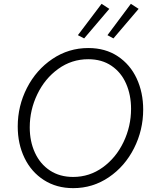

<svg xmlns="http://www.w3.org/2000/svg" viewBox="-20 -978 802 1005"><path d="M72.8 -315.9Q72.8 -423.3 121.1 -517.8Q169.4 -612.3 254.2 -669.4Q338.9 -726.6 442.4 -726.6Q531.7 -726.6 596.7 -683.3Q661.6 -640.1 695.6 -566.9Q729.5 -493.7 729.5 -404.8Q729.5 -296.9 681.6 -202.1Q633.8 -107.4 549.8 -50.3Q465.8 6.8 363.3 6.8Q275.9 6.8 210 -35.4Q144 -77.6 108.4 -151.1Q72.8 -224.6 72.8 -315.9ZM666 -408.2Q666 -481 640.1 -540Q614.3 -599.1 563.7 -633.5Q513.2 -668 441.9 -668Q355 -668 284.9 -617.4Q214.8 -566.9 175.3 -484.6Q135.7 -402.3 135.7 -311.5Q135.7 -237.3 163.1 -178.2Q190.4 -119.1 241.7 -85.4Q293 -51.8 362.8 -51.8Q448.7 -51.8 518.1 -102.1Q587.4 -152.3 626.7 -234.6Q666 -316.9 666 -408.2ZM387.7 -793.9 511.7 -958 552.2 -931.6 420.4 -776.9ZM542.5 -793.9 665 -958 705.6 -931.6 573.7 -776.9Z"/></svg>

Font: Reddit Sans Vanilla Light
Style: Italic
Weight: 300
Italic angle: -11.25°
Designer: Stephen Hutchings
Version: Version 1.013